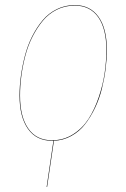

<svg xmlns="http://www.w3.org/2000/svg" viewBox="-20 -547 499 758"><path d="M401.9 -350.1Q401.9 -314 397 -275.4Q392.1 -236.8 382.1 -196.5Q372.1 -156.2 355 -120.6Q337.9 -85 315.7 -56.4Q293.5 -27.8 261.7 -10.3Q230 7.3 192.9 8.8L166 190.9H164.1L190.9 8.8H185.1Q123.5 8.8 90.3 -38.3Q57.1 -85.4 57.1 -169.9Q57.1 -207.5 62.5 -247.1Q67.9 -286.6 78.4 -327.1Q88.9 -367.7 106.9 -403.3Q125 -439 148.2 -466.8Q171.4 -494.6 204.1 -510.7Q236.8 -526.9 274.9 -526.9Q335.9 -526.9 368.9 -480.7Q401.9 -434.6 401.9 -350.1ZM185.1 6.8Q231 6.8 268.3 -16.8Q305.7 -40.5 329.6 -77.9Q353.5 -115.2 369.9 -163.6Q386.2 -211.9 393.1 -258.5Q399.9 -305.2 399.9 -350.1Q399.9 -433.6 367.7 -479.2Q335.4 -524.9 274.9 -524.9Q236.8 -524.9 204.3 -508.8Q171.9 -492.7 148.9 -464.8Q126 -437 108.2 -401.9Q90.3 -366.7 79.8 -326.2Q69.3 -285.6 64.2 -246.6Q59.1 -207.5 59.1 -169.9Q59.1 -85.9 91.6 -39.6Q124 6.8 185.1 6.8Z"/></svg>

Font: Fira Sans Compressed Two
Style: Italic
Weight: 100
Width: 3
Italic angle: -8°
Designer: Carrois Corporate & Edenspiekermann AG
Foundry: Carrois Corporate GbR & Edenspiekermann AG
Version: Version 4.203;PS 004.203;hotconv 1.0.88;makeotf.lib2.5.64775